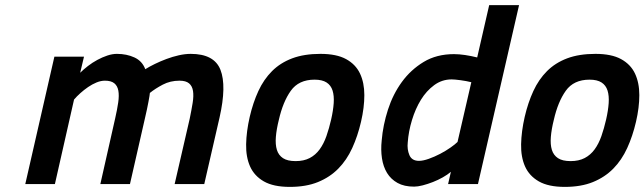

<svg xmlns="http://www.w3.org/2000/svg" viewBox="-20 -721 2524 752"><path d="M79 0 193 -499H309L294 -436Q307 -449 324.5 -462.5Q342 -476 361.5 -486.5Q381 -497 400.5 -503.5Q420 -510 438 -510Q476 -510 506.5 -496Q537 -482 549 -450Q565 -460 586.5 -470.5Q608 -481 632 -490Q656 -499 680.5 -504.5Q705 -510 727 -510Q819 -510 843.5 -447.5Q868 -385 840 -261L780 0H664L723 -256Q730 -290 734.5 -317.5Q739 -345 736 -364.5Q733 -384 720.5 -394.5Q708 -405 683 -405Q647 -405 617.5 -389.5Q588 -374 567 -357Q567 -354 565.5 -345Q564 -336 561.5 -322.5Q559 -309 555.5 -292.5Q552 -276 548 -259L489 0H373L431 -257Q439 -292 443 -319.5Q447 -347 443.5 -366Q440 -385 427.5 -395Q415 -405 391 -405Q375 -405 358 -398Q341 -391 325 -380Q309 -369 294.5 -356Q280 -343 270 -331L195 0Z M1235 -510Q1298 -510 1335.5 -489.5Q1373 -469 1390 -433Q1407 -397 1407 -348.5Q1407 -300 1394 -244Q1381 -188 1359.5 -141Q1338 -94 1305 -60.5Q1272 -27 1225.5 -8Q1179 11 1115 11Q1051 11 1013.5 -10.5Q976 -32 959.5 -69Q943 -106 944 -156Q945 -206 958 -263Q971 -319 992 -364.5Q1013 -410 1045.5 -442.5Q1078 -475 1124.5 -492.5Q1171 -510 1235 -510ZM1138 -90Q1170 -90 1193 -102Q1216 -114 1232 -136Q1248 -158 1258.5 -188Q1269 -218 1277 -253Q1285 -288 1287 -317Q1289 -346 1282.5 -366.5Q1276 -387 1259 -398Q1242 -409 1212 -409Q1150 -409 1119 -365.5Q1088 -322 1072 -251Q1063 -215 1060.5 -185Q1058 -155 1064.5 -134Q1071 -113 1088.5 -101.5Q1106 -90 1138 -90Z M1852 0H1735L1746 -48Q1733 -37 1714.5 -26.5Q1696 -16 1675.5 -8Q1655 0 1635.5 5Q1616 10 1602 10Q1563 10 1537 -4.5Q1511 -19 1496 -43.5Q1481 -68 1476 -101Q1471 -134 1475 -171Q1480 -231 1499.5 -291.5Q1519 -352 1554 -400Q1589 -448 1639.5 -478.5Q1690 -509 1758 -509Q1778 -509 1801.5 -505.5Q1825 -502 1849 -496L1896 -701H2013ZM1621 -91Q1637 -91 1659.5 -99Q1682 -107 1704 -118.5Q1726 -130 1744.5 -143Q1763 -156 1772 -165L1826 -399Q1806 -404 1783 -407Q1760 -410 1749 -410Q1711 -410 1680.5 -387.5Q1650 -365 1628.5 -330Q1607 -295 1593.5 -250.5Q1580 -206 1577 -163Q1574 -136 1583.5 -113.5Q1593 -91 1621 -91Z M2312 -510Q2375 -510 2412.5 -489.5Q2450 -469 2467 -433Q2484 -397 2484 -348.5Q2484 -300 2471 -244Q2458 -188 2436.5 -141Q2415 -94 2382 -60.5Q2349 -27 2302.5 -8Q2256 11 2192 11Q2128 11 2090.5 -10.5Q2053 -32 2036.5 -69Q2020 -106 2021 -156Q2022 -206 2035 -263Q2048 -319 2069 -364.5Q2090 -410 2122.5 -442.5Q2155 -475 2201.5 -492.5Q2248 -510 2312 -510ZM2215 -90Q2247 -90 2270 -102Q2293 -114 2309 -136Q2325 -158 2335.5 -188Q2346 -218 2354 -253Q2362 -288 2364 -317Q2366 -346 2359.5 -366.5Q2353 -387 2336 -398Q2319 -409 2289 -409Q2227 -409 2196 -365.5Q2165 -322 2149 -251Q2140 -215 2137.5 -185Q2135 -155 2141.5 -134Q2148 -113 2165.5 -101.5Q2183 -90 2215 -90Z"/></svg>

Font: Panefresco 800wt
Style: Italic
Weight: 800
Foundry: Campivisivi & Chank Co
Version: Version 1.001